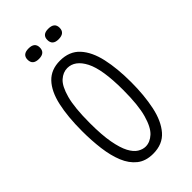

<svg xmlns="http://www.w3.org/2000/svg" viewBox="-256 -908 996 996"><g transform="rotate(-45 242.0 -410.0)"><path d="M240 12Q186 12 151.5 -15.5Q117 -43 97.5 -90.5Q78 -138 70 -200.5Q62 -263 62 -332Q62 -438 79 -514Q96 -590 135 -631Q174 -672 239 -672Q308 -672 348 -628.5Q388 -585 405 -508.5Q422 -432 422 -332Q422 -235 405.5 -157Q389 -79 349.5 -33.5Q310 12 240 12ZM239 -42Q271 -42 299.5 -68Q328 -94 346 -157.5Q364 -221 364 -333Q364 -484 329.5 -551Q295 -618 239 -618Q208 -618 181 -594Q154 -570 137 -508Q120 -446 120 -333Q120 -245 130.5 -188.5Q141 -132 158 -100Q175 -68 196.5 -55Q218 -42 239 -42ZM313 -755Q269 -755 269 -794Q269 -832 313 -832Q359 -832 359 -794Q359 -755 313 -755ZM169 -755Q124 -755 124 -794Q124 -832 169 -832Q214 -832 214 -794Q214 -755 169 -755Z"/></g></svg>

Font: Bricolage Grotesque 10pt Condensed ExtraLight
Style: Regular
Weight: 200
Width: 3
Designer: Mathieu Triay
Foundry: Atelier Triay
Version: Version 1.000; ttfautohint (v1.8.4.7-5d5b);gftools[0.9.32]